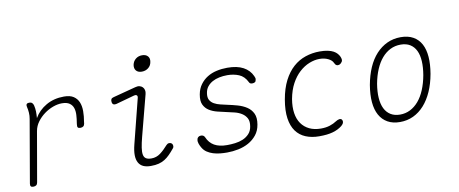

<svg xmlns="http://www.w3.org/2000/svg" viewBox="-66 -1023 3132 1311"><g transform="rotate(-10 1500.0 -367.5)"><path d="M75 10Q62 10 57.5 4Q53 -2 55 -15L130 -450Q134 -471 132.5 -493Q131 -515 126 -535Q123 -547 128 -553.5Q133 -560 146 -560Q159 -560 166 -553.5Q173 -547 176 -535Q181 -514 181.5 -493Q182 -472 180 -447Q209 -498 263 -529Q317 -560 387 -560Q429 -560 453 -544Q477 -528 488 -501.5Q499 -475 499 -439.5Q499 -404 492 -365L491 -355Q489 -342 481.5 -336Q474 -330 461 -330Q448 -330 443.5 -336Q439 -342 441 -355L442 -365Q447 -394 448.5 -421.5Q450 -449 443 -470Q436 -491 417.5 -504Q399 -517 365 -517Q335 -517 302.5 -505Q270 -493 241.5 -472Q213 -451 192 -422.5Q171 -394 165 -360L105 -15Q103 -2 95.5 4Q88 10 75 10Z M731 -448Q719 -445 711 -449Q703 -453 701 -466Q699 -479 703.5 -486.5Q708 -494 721 -497L877 -538Q894 -543 907 -540Q920 -537 928.5 -528.5Q937 -520 940 -507.5Q943 -495 939 -480L865 -196Q854 -154 849.5 -124Q845 -94 848.5 -75.5Q852 -57 865 -48.5Q878 -40 903 -40Q937 -40 964.5 -60.5Q992 -81 1019 -112Q1027 -121 1037 -122Q1047 -123 1054 -118Q1062 -113 1063.5 -101Q1065 -89 1057 -81Q1039 -59 1022 -42Q1005 -25 986.5 -13.5Q968 -2 945 4Q922 10 890 10Q859 10 838 0.5Q817 -9 805.5 -29.5Q794 -50 793.5 -81Q793 -112 804 -155L882 -464Q885 -476 878.5 -481.5Q872 -487 861 -484ZM941 -635Q915 -635 902 -650Q889 -665 893 -690Q898 -715 916.5 -730Q935 -745 961 -745Q987 -745 1000.5 -730Q1014 -715 1009 -690Q1005 -665 986 -650Q967 -635 941 -635Z M1418 10Q1394 10 1369.5 7.5Q1345 5 1322.5 -2Q1300 -9 1281 -21.5Q1262 -34 1250 -55Q1243 -66 1237 -82.5Q1231 -99 1234 -112Q1235 -122 1242.5 -128.5Q1250 -135 1262 -135Q1270 -135 1277 -131.5Q1284 -128 1288 -119Q1305 -79 1339 -59.5Q1373 -40 1427 -40Q1454 -40 1483 -43.5Q1512 -47 1537 -57.5Q1562 -68 1580.5 -87.5Q1599 -107 1604 -138Q1610 -173 1598.5 -194.5Q1587 -216 1566 -229.5Q1545 -243 1518 -250Q1491 -257 1466 -262Q1434 -269 1401.5 -277Q1369 -285 1344.5 -300.5Q1320 -316 1307.5 -342.5Q1295 -369 1303 -413Q1310 -452 1330.5 -480Q1351 -508 1380 -526Q1409 -544 1445 -552Q1481 -560 1519 -560Q1587 -560 1629.5 -537Q1672 -514 1691 -472Q1695 -464 1696.5 -457.5Q1698 -451 1696 -445Q1695 -434 1687.5 -429.5Q1680 -425 1670 -425Q1662 -425 1656.5 -427.5Q1651 -430 1648 -437Q1627 -480 1590.5 -495Q1554 -510 1510 -510Q1481 -510 1454.5 -504.5Q1428 -499 1407 -487.5Q1386 -476 1371.5 -458Q1357 -440 1353 -414Q1348 -384 1358 -366Q1368 -348 1387 -337.5Q1406 -327 1429.5 -321.5Q1453 -316 1475 -311Q1509 -304 1544.5 -294Q1580 -284 1607.5 -266Q1635 -248 1649 -218.5Q1663 -189 1655 -142Q1648 -100 1624.5 -71Q1601 -42 1568.5 -24Q1536 -6 1497 2Q1458 10 1418 10Z M1869 -278Q1882 -353 1909.5 -406.5Q1937 -460 1975 -494Q2013 -528 2060.5 -544Q2108 -560 2160 -560Q2192 -560 2215.5 -555Q2239 -550 2254.5 -541.5Q2270 -533 2279.5 -522Q2289 -511 2294 -500Q2304 -477 2296.5 -465Q2289 -453 2278 -448Q2267 -444 2258 -448Q2249 -452 2243 -466Q2235 -485 2209 -497.5Q2183 -510 2149 -510Q2115 -510 2078.5 -495.5Q2042 -481 2009.5 -451.5Q1977 -422 1953 -377.5Q1929 -333 1918 -273Q1909 -219 1915.5 -176Q1922 -133 1943 -103Q1964 -73 1998 -56.5Q2032 -40 2078 -40Q2113 -40 2139.5 -48.5Q2166 -57 2187 -71Q2199 -79 2211 -81Q2223 -83 2229 -75Q2232 -71 2233 -65.5Q2234 -60 2232.5 -54.5Q2231 -49 2227 -43.5Q2223 -38 2217 -33Q2203 -22 2187 -14Q2171 -6 2151.5 -0.5Q2132 5 2109 7.5Q2086 10 2057 10Q2005 10 1964 -7Q1923 -24 1897.5 -59Q1872 -94 1864 -148.5Q1856 -203 1869 -278Z M2618 10Q2568 10 2532.5 -10Q2497 -30 2476.5 -67Q2456 -104 2451.5 -156.5Q2447 -209 2458 -275Q2470 -341 2493 -393.5Q2516 -446 2550 -483Q2584 -520 2627 -540Q2670 -560 2721 -560Q2772 -560 2807.5 -540Q2843 -520 2862.5 -483.5Q2882 -447 2886 -395Q2890 -343 2879 -278Q2867 -211 2843.5 -158Q2820 -105 2786.5 -67.5Q2753 -30 2710.5 -10Q2668 10 2618 10ZM2627 -40Q2665 -40 2697.5 -56.5Q2730 -73 2756 -103.5Q2782 -134 2800.5 -178.5Q2819 -223 2829 -278Q2838 -331 2835.5 -374Q2833 -417 2818.5 -447Q2804 -477 2777.5 -493.5Q2751 -510 2712 -510Q2673 -510 2640 -493.5Q2607 -477 2581 -446.5Q2555 -416 2536.5 -372.5Q2518 -329 2508 -275Q2499 -221 2502 -177.5Q2505 -134 2520 -103.5Q2535 -73 2562 -56.5Q2589 -40 2627 -40Z"/></g></svg>

Font: Maple Mono NL Thin
Style: Italic
Weight: 250
Italic angle: -10°
Monospace: yes
Designer: subframe7536
Version: Version 7.000